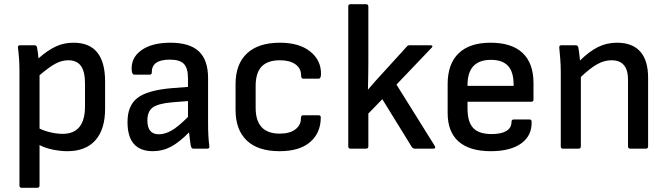

<svg xmlns="http://www.w3.org/2000/svg" viewBox="-20 -703 3157 908"><path d="M82 185Q72 185 72 174V-374Q72 -398 70 -426.5Q68 -455 65 -477Q63 -489 75 -489H143Q153 -489 155 -479Q157 -471 159 -455Q161 -439 162 -427Q205 -465 243.5 -483Q282 -501 328 -501Q477 -501 477 -318V-189Q477 -91 431 -39.5Q385 12 299 12Q266 12 229.5 4.5Q193 -3 167 -17V174Q167 185 156 185ZM303 -418Q272 -418 241.5 -401.5Q211 -385 167 -347V-95Q192 -83 221.5 -76.5Q251 -70 276 -70Q382 -70 382 -200V-308Q382 -365 362.5 -391.5Q343 -418 303 -418Z M703 12Q583 12 583 -126Q583 -203 629.5 -239.5Q676 -276 791 -286L869 -292V-333Q869 -381 849.5 -401Q830 -421 783 -421Q697 -421 698 -361Q698 -350 688 -350H615Q605 -350 603 -369Q598 -429 648 -465Q698 -501 786 -501Q877 -501 920.5 -460Q964 -419 964 -334V-122Q964 -87 965.5 -60Q967 -33 970 -12Q972 0 960 0H895Q888 0 886 -4Q884 -8 882 -14Q881 -21 878.5 -39.5Q876 -58 874 -77Q829 -31 789 -9.5Q749 12 703 12ZM677 -133Q677 -68 731 -68Q760 -68 791 -85.5Q822 -103 869 -150V-225L792 -219Q727 -213 702 -194.5Q677 -176 677 -133Z M1302 12Q1200 12 1147 -38.5Q1094 -89 1094 -184V-305Q1094 -400 1148 -450.5Q1202 -501 1304 -501Q1395 -501 1447 -459.5Q1499 -418 1498 -353Q1498 -331 1487 -331H1414Q1404 -331 1404 -346Q1404 -380 1377 -399Q1350 -418 1304 -418Q1246 -418 1217.5 -388.5Q1189 -359 1189 -296V-193Q1189 -71 1303 -71Q1350 -71 1376.5 -91Q1403 -111 1403 -142Q1403 -158 1413 -158H1486Q1497 -158 1497 -148Q1497 -75 1447 -31.5Q1397 12 1302 12Z M1637 0Q1627 0 1627 -11V-672Q1627 -683 1637 -683H1711Q1722 -683 1722 -672V-418Q1722 -383 1721.5 -348.5Q1721 -314 1720 -280H1721Q1739 -301 1757 -321.5Q1775 -342 1794 -362L1905 -484Q1909 -489 1918 -489H2016Q2023 -489 2024.5 -485Q2026 -481 2021 -477L1855 -303L2036 -13Q2043 0 2029 0H1941Q1934 0 1928 -7L1788 -234L1722 -166V-11Q1722 0 1711 0Z M2301 12Q2201 12 2149 -33.5Q2097 -79 2097 -169V-305Q2097 -401 2149 -451Q2201 -501 2300 -501Q2400 -501 2451.5 -452.5Q2503 -404 2503 -310V-232Q2503 -222 2493 -222H2191V-190Q2191 -126 2218 -97.5Q2245 -69 2305 -69Q2350 -69 2374.5 -83.5Q2399 -98 2399 -127Q2399 -138 2410 -138H2484Q2493 -138 2494 -129Q2497 -63 2446 -25.5Q2395 12 2301 12ZM2191 -297H2409V-302Q2409 -363 2382.5 -391.5Q2356 -420 2302 -420Q2191 -420 2191 -301Z M2642 0Q2632 0 2632 -11V-366Q2632 -393 2629.5 -425Q2627 -457 2625 -476Q2623 -489 2635 -489H2703Q2712 -489 2715 -479Q2717 -470 2719 -452.5Q2721 -435 2723 -417Q2767 -460 2808 -480.5Q2849 -501 2898 -501Q2970 -501 3007.5 -459.5Q3045 -418 3045 -335V-11Q3045 0 3035 0H2961Q2950 0 2950 -11V-326Q2950 -418 2872 -418Q2838 -418 2804.5 -399.5Q2771 -381 2727 -339V-11Q2727 0 2716 0Z"/></svg>

Font: Sofia Sans Medium
Style: Regular
Weight: 500
Designer: Botio Nikoltchev, Ani Petrova
Foundry: lettersoup
Version: Version 4.101; ttfautohint (v1.8.4.7-5d5b)